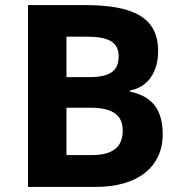

<svg xmlns="http://www.w3.org/2000/svg" viewBox="-20 -734 712 754"><path d="M312 -714H90V0H357C519 0 619 -77 619 -207C619 -319 562 -359 491 -374V-379C561 -391 601 -452 601 -533C601 -667 502 -714 312 -714ZM329 -431H241V-590H321C407 -590 446 -568 446 -513C446 -459 417 -431 329 -431ZM241 -311H335C431 -311 462 -275 462 -222C462 -163 431 -125 340 -125H241Z"/></svg>

Font: Noto Sans Javanese
Style: Bold
Weight: 700
Designer: Monotype Design Team
Foundry: Monotype Imaging Inc.
Version: Version 2.005